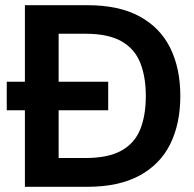

<svg xmlns="http://www.w3.org/2000/svg" viewBox="-20 -720 749 740"><path d="M76 0V-295H6V-405H76V-700H316Q439 -700 518.5 -656.5Q598 -613 636.5 -534.5Q675 -456 675 -350Q675 -244 636.5 -165.5Q598 -87 518 -43.5Q438 0 316 0ZM206 -111H309Q397 -111 448 -139.5Q499 -168 520.5 -221.5Q542 -275 542 -350Q542 -424 520.5 -478Q499 -532 448 -561Q397 -590 309 -590H206V-405H397V-295H206Z"/></svg>

Font: HostGroteskBold
Style: Bold
Weight: 700
Designer: Doukan Karapınar based on Poppins by Indian Type Foundry, Jonny Pinhorn
Foundry: Element Type
Version: Version 1.001; ttfautohint (v1.8.4.7-5d5b)